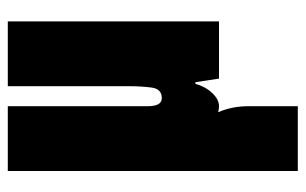

<svg xmlns="http://www.w3.org/2000/svg" viewBox="-162 -406 765 480"><g transform="rotate(-90 220.0 -165.5)"><path d="M33 197V-528H195V-178Q195 -143 215 -143Q238 -143 241.5 -168Q245 -193 245 -226V-528H407V0H264L255 -59H251Q244 -34 228 -17Q212 0 195 0Q192 0 188 -0.5Q184 -1 180 -2Q187 14 191 33Q195 52 195 75V197Z"/></g></svg>

Font: Archivo ExtraCondensed Black
Style: Regular
Weight: 900
Width: 2
Designer: Hector Gatti
Foundry: Omnibus-Type
Version: Version 2.001; ttfautohint (v1.8.3)